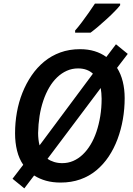

<svg xmlns="http://www.w3.org/2000/svg" viewBox="-20 -996 731 1058"><path d="M114 42 49 -11 108 -88Q85 -121 74 -165.5Q63 -210 63 -261Q63 -320 73 -376.5Q83 -433 103.5 -484.5Q124 -536 154 -580Q184 -624 223.5 -656.5Q263 -689 312.5 -707Q362 -725 421 -725Q465 -725 501 -714Q537 -703 566 -682L619 -752L684 -699L625 -622Q646 -589 656.5 -546.5Q667 -504 667 -455Q667 -396 657 -338.5Q647 -281 627.5 -229Q608 -177 579 -133.5Q550 -90 511 -57.5Q472 -25 422.5 -7.5Q373 10 314 10Q270 10 234 0Q198 -10 168 -29ZM323 -97Q355 -97 383 -109Q411 -121 435 -143.5Q459 -166 478.5 -198Q498 -230 511.5 -270Q525 -310 532.5 -356Q540 -402 540 -452Q540 -467 538.5 -483Q537 -499 535 -511L242 -121Q257 -110 278 -103.5Q299 -97 323 -97ZM492 -590Q477 -604 456.5 -611.5Q436 -619 410 -619Q377 -619 348 -606Q319 -593 294.5 -569.5Q270 -546 251 -513.5Q232 -481 218.5 -441Q205 -401 198 -356.5Q191 -312 190 -263Q190 -246 192 -228Q194 -210 198 -195ZM394 -828Q411 -847 430.5 -873Q450 -899 469 -926Q488 -953 503 -976H642V-967Q632 -954 612.5 -934Q593 -914 569 -892Q545 -870 521.5 -850Q498 -830 479 -816H394Z"/></svg>

Font: Noto Sans Display SemiBold
Style: Italic
Weight: 600
Italic angle: -12°
Designer: Monotype Design Team
Foundry: Monotype Imaging Inc.
Version: Version 2.003